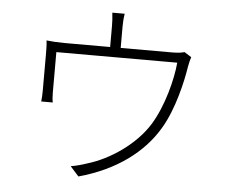

<svg xmlns="http://www.w3.org/2000/svg" viewBox="-55 -856 1111 943"><g transform="rotate(5 500.0 -384.0)"><path d="M866 -608 831 -630C821 -627 806 -623 771 -623H517V-727C517 -743 518 -768 522 -792H461C464 -768 465 -743 465 -727V-623H239C206 -623 177 -625 151 -628C154 -607 154 -576 154 -556C154 -523 154 -410 154 -379C154 -364 153 -340 151 -327H208C205 -339 204 -363 204 -378C204 -408 204 -530 204 -575H800C793 -492 758 -356 701 -264C637 -161 515 -77 404 -44C378 -35 349 -27 323 -23L365 24C551 -27 681 -127 753 -249C812 -347 843 -488 854 -559C857 -577 862 -597 866 -608Z"/></g></svg>

Font: Noto Sans HK Light
Style: Regular
Weight: 300
Designer: Ryoko NISHIZUKA 西塚涼子 (kana, bopomofo & ideographs); Paul D. Hunt (Latin, Greek & Cyrillic); Sandoll Communications 산돌커뮤니
Foundry: Adobe
Version: Version 2.004;hotconv 1.0.118;makeotfexe 2.5.65603